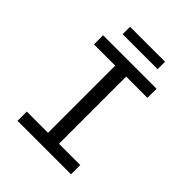

<svg xmlns="http://www.w3.org/2000/svg" viewBox="-220 -916 1041 1041"><g transform="rotate(45 300.0 -396.0)"><path d="M95 0H505V-71H342V-586H505V-656H95V-586H258V-71H95ZM166 -735H434V-792H166Z"/></g></svg>

Font: Hasklig
Style: Regular
Weight: 400
Monospace: yes
Designer: Paul D. Hunt, Teo Tuominen
Foundry: Adobe Systems Incorporated
Version: Version 2.030;PS 1.0;hotconv 16.6.51;makeotf.lib2.5.65220